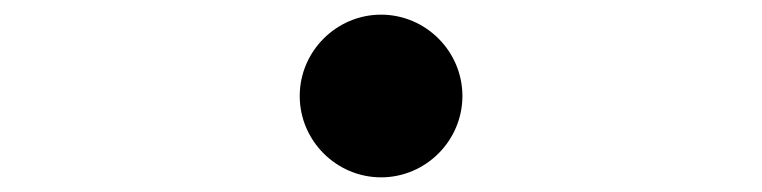

<svg xmlns="http://www.w3.org/2000/svg" viewBox="-20 -511 1040 262"><path d="M500 -269C561 -269 611 -319 611 -380C611 -441 561 -491 500 -491C439 -491 389 -441 389 -380C389 -319 439 -269 500 -269Z"/></svg>

Font: Noto Serif JP
Style: Bold
Weight: 700
Designer: Ryoko NISHIZUKA 西塚涼子 (kana & ideographs); Frank Grießhammer (Latin, Greek & Cyrillic); Wenlong ZHANG 张文龙 (bopomofo); San
Foundry: Adobe
Version: Version 2.001;hotconv 1.1.0;makeotfexe 2.6.0